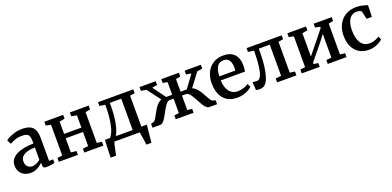

<svg xmlns="http://www.w3.org/2000/svg" viewBox="0 -1446 5106 2502"><g transform="rotate(-20 2553.0 -195.0)"><path d="M189.5 11Q144.5 11 106.2 -7Q68 -25 44.8 -61.5Q21.5 -98 21.5 -152.5Q21.5 -201.5 48.2 -236.5Q75 -271.5 121 -293.5Q167 -315.5 226.5 -326.2Q286 -337 351.5 -338V-369.5Q351.5 -412 342.5 -437Q333.5 -462 309.8 -472.8Q286 -483.5 241.5 -483.5Q183.5 -483.5 140 -465.8Q96.5 -448 72.5 -435.5L44.5 -493Q55 -502 88.8 -520Q122.5 -538 170.2 -552.8Q218 -567.5 272 -567.5Q344.5 -567.5 386.8 -546.5Q429 -525.5 447.2 -481.8Q465.5 -438 465.5 -368.5V-55H522.5V-6Q511.5 -3.5 492 0Q472.5 3.5 450.8 6.2Q429 9 411 9Q381.5 9 370.5 0.2Q359.5 -8.5 359.5 -38.5V-68.5Q347 -55 322.8 -36.2Q298.5 -17.5 264.8 -3.2Q231 11 189.5 11ZM241 -63Q266 -63 297.2 -77.5Q328.5 -92 351.5 -112.5V-281.5Q281.5 -281.5 236.5 -265.8Q191.5 -250 170 -224Q148.5 -198 148.5 -165Q148.5 -129.5 160.5 -107Q172.5 -84.5 193.5 -73.8Q214.5 -63 241 -63Z M581 0V-53.5L651 -62V-489L582 -502.5V-555.5H843.5V-502.5L770 -489V-318.5H1010V-489L935.5 -502.5V-555.5H1197V-502.5L1129.5 -489V-62L1199 -53.5V0H934V-53.5L1010 -62V-257.5H770V-62L845.5 -53.5V0Z M1286 0V-58H1307Q1332 -80 1350.5 -120.5Q1369 -161 1380.8 -216.8Q1392.5 -272.5 1398.5 -342.2Q1404.5 -412 1404.5 -492L1326.5 -503V-555.5H1815.5V-503L1748.5 -492V0ZM1389.5 -60H1627V-494.5H1468V-445.5Q1468 -381.5 1462.2 -321.2Q1456.5 -261 1445.8 -209Q1435 -157 1420.8 -118.5Q1406.5 -80 1389.5 -60ZM1234 180Q1235 147 1236.2 106.2Q1237.5 65.5 1239.2 22Q1241 -21.5 1243 -63.5H1413.5L1351.5 -4.5Q1346.5 11 1340.2 37.8Q1334 64.5 1327.8 93.8Q1321.5 123 1316.8 146.5Q1312 170 1309.5 180ZM1729.5 180Q1728 161 1724.8 136.8Q1721.5 112.5 1717.2 87.2Q1713 62 1709.5 39.2Q1706 16.5 1704 0L1660.5 -63.5H1824Q1822 -45 1819.8 -20.5Q1817.5 4 1814.8 31.5Q1812 59 1809.2 86.5Q1806.5 114 1804 138.2Q1801.5 162.5 1799.5 180Z M1879.5 0V-54L1917 -65Q1930.5 -68.5 1943.8 -87.2Q1957 -106 1971.2 -133.2Q1985.5 -160.5 2002.2 -190.5Q2019 -220.5 2039.8 -247.5Q2060.5 -274.5 2086 -292.2Q2111.5 -310 2143.5 -312.5L2148 -261.5L1975 -491.5L1902 -503V-555.5H2126.5V-503L2055.5 -491.5L2183.5 -316H2268V-491.5L2204 -503V-555.5H2448.5V-503L2384.5 -491.5V-316H2470L2598 -491.5L2527.5 -503V-555.5H2752.5V-503L2680 -491.5L2507 -261.5L2511.5 -312.5Q2543 -310 2568.5 -292.2Q2594 -274.5 2614.8 -247.5Q2635.5 -220.5 2652.5 -190.5Q2669.5 -160.5 2684 -133.2Q2698.5 -106 2711.8 -87.2Q2725 -68.5 2738 -65L2776 -54V0H2668.5Q2646 0 2626.2 -19Q2606.5 -38 2588.5 -67.8Q2570.5 -97.5 2552.8 -131.2Q2535 -165 2517 -194.8Q2499 -224.5 2479.8 -243.5Q2460.5 -262.5 2438.5 -262.5H2384.5V-62L2450 -53.5V0H2202.5V-53.5L2268 -62V-262.5H2215.5Q2193.5 -262.5 2174 -243.5Q2154.5 -224.5 2136.5 -194.8Q2118.5 -165 2101 -131.2Q2083.5 -97.5 2065.2 -67.8Q2047 -38 2027.5 -19Q2008 0 1985.5 0Z M3056 11Q2969.5 11 2913.2 -26Q2857 -63 2829.8 -128.5Q2802.5 -194 2802.5 -279Q2802.5 -346 2821.8 -399.8Q2841 -453.5 2876.2 -491.5Q2911.5 -529.5 2960 -549.8Q3008.5 -570 3066.5 -570Q3163 -570 3215.2 -518Q3267.5 -466 3270.5 -369.5Q3270.5 -338.5 3269 -315.5Q3267.5 -292.5 3263.5 -275H2926.5Q2928 -228 2939 -189.5Q2950 -151 2970.5 -123.2Q2991 -95.5 3021.2 -80.8Q3051.5 -66 3091 -66Q3132.5 -66 3174.8 -80.8Q3217 -95.5 3239.5 -112.5L3261 -65Q3244 -46.5 3212 -29.2Q3180 -12 3139.2 -0.5Q3098.5 11 3056 11ZM2927 -331H3148.5Q3149.5 -340 3150.2 -352Q3151 -364 3151 -373.5Q3151 -434 3128 -472.2Q3105 -510.5 3049 -510.5Q3024 -510.5 3002.8 -501.8Q2981.5 -493 2965.2 -472.8Q2949 -452.5 2939 -417.8Q2929 -383 2927 -331Z M3362.5 6Q3347 6 3334.8 4Q3322.5 2 3315 -0.5L3308.5 -113Q3319 -110.5 3336.8 -109Q3354.5 -107.5 3373 -107.5Q3403.5 -107.5 3424.2 -151.8Q3445 -196 3455.8 -281.8Q3466.5 -367.5 3467 -491L3386.5 -502.5V-555.5H3873.5V-502L3806 -490.5V-62L3875.5 -53.5V0H3608V-53.5L3686 -62V-494.5H3533.5V-446Q3533.5 -341.5 3524.5 -267.2Q3515.5 -193 3502.5 -145Q3489.5 -97 3476.5 -70Q3461.5 -37.5 3435.8 -15.8Q3410 6 3362.5 6Z M3950 0V-53.5L4018.5 -62V-489L3952 -503V-555.5H4211V-503L4137 -489V-166L4205 -250L4383 -470.5V-489L4317 -503V-555.5H4567.5V-503L4502 -489V-62L4570.5 -53.5V0H4310V-53.5L4383 -62V-390.5L4311.5 -295L4137 -82.5V-61L4199 -53.5V0Z M4883.5 11Q4798 11 4741.5 -26.2Q4685 -63.5 4657.2 -127.8Q4629.5 -192 4629.5 -272.5Q4629 -335.5 4647.8 -389.5Q4666.5 -443.5 4702.5 -484Q4738.5 -524.5 4791 -547.2Q4843.5 -570 4911.5 -570Q4948.5 -570 4978 -564.2Q5007.5 -558.5 5029.5 -551.2Q5051.5 -544 5065.5 -540L5060.5 -379.5H4987L4963.5 -484.5Q4962 -493 4951 -499Q4940 -505 4924.8 -508.2Q4909.5 -511.5 4894.5 -511.5Q4853.5 -511.5 4822.5 -488.8Q4791.5 -466 4774 -419.8Q4756.5 -373.5 4756 -302.5Q4756 -243 4767.2 -198.2Q4778.5 -153.5 4799.2 -124.2Q4820 -95 4848.5 -80.2Q4877 -65.5 4910.5 -65.5Q4941 -65.5 4967.5 -72Q4994 -78.5 5015.8 -88.2Q5037.5 -98 5052.5 -108L5073.5 -63Q5057.5 -47 5028.8 -29.8Q5000 -12.5 4962.5 -0.8Q4925 11 4883.5 11Z"/></g></svg>

Font: Merriweather SemiBold
Style: Regular
Weight: 600
Version: Version 2.100